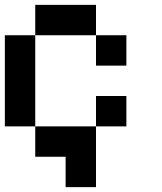

<svg xmlns="http://www.w3.org/2000/svg" viewBox="-20 -645 665 790"><path d="M250 125V0H375V125ZM125 -500V-625H375V-500ZM125 -125H0V-500H125ZM375 -375V-500H500V-375ZM500 -125H375V-250H500ZM375 -125V0H125V-125Z"/></svg>

Font: Tiny5
Style: Regular
Weight: 400
Designer: Stefan Schmidt
Foundry: Made with Bits'n'Picas by Kreative Software
Version: Version 1.002; ttfautohint (v1.8.4.7-5d5b)